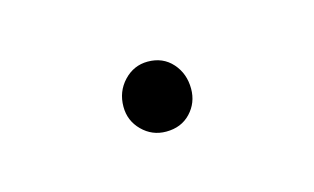

<svg xmlns="http://www.w3.org/2000/svg" viewBox="-29 -96 260 159"><g transform="rotate(-15 101.0 -16.0)"><path d="M72 -15Q72 -28 80.5 -37Q89 -46 101 -46Q114 -46 122 -37Q130 -28 130 -15Q130 -3 122 5.5Q114 14 101 14Q89 14 80.5 5.5Q72 -3 72 -15Z"/></g></svg>

Font: Overpass Thin
Style: Regular
Weight: 100
Designer: Delve Withrington, Thomas Jockin
Foundry: Delve Fonts
Version: Version 3.000;DELV;Overpass